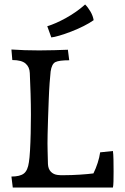

<svg xmlns="http://www.w3.org/2000/svg" viewBox="-20 -837 558 857"><path d="M37 0 31 -49Q69 -49 86.5 -62.5Q104 -76 109 -113Q112 -131 114 -165.5Q116 -200 117 -242.5Q118 -285 118 -325Q118 -369 116.5 -418.5Q115 -468 113 -511Q112 -538 94 -553.5Q76 -569 35 -569L31 -616Q60 -614 90.5 -613Q121 -612 155 -612Q189 -612 222.5 -613Q256 -614 283 -615L289 -568Q244 -568 227.5 -560Q211 -552 206 -518Q204 -501 201.5 -466.5Q199 -432 197.5 -390.5Q196 -349 194.5 -308.5Q193 -268 192.5 -237.5Q192 -207 192 -197Q192 -182 192.5 -164Q193 -146 194 -105Q195 -83 207 -70.5Q219 -58 238 -56Q246 -55 250.5 -55Q255 -55 265 -55Q299 -55 337 -57.5Q375 -60 397 -63Q408 -85 416 -110Q424 -135 427 -157L484 -163Q486 -150 486.5 -124Q487 -98 487 -72Q487 -47 486.5 -27.5Q486 -8 484 0ZM209 -670 191 -720Q228 -731 275 -757Q322 -783 360 -817Q373 -804 384 -785Q395 -766 398 -747Q380 -734 353 -720.5Q326 -707 297.5 -696Q269 -685 245 -678Q221 -671 209 -670Z"/></svg>

Font: Maname
Style: Regular
Weight: 400
Designer: Pathum Egodawatta
Foundry: mooniak
Version: Version 1.000; ttfautohint (v1.8.4.7-5d5b)